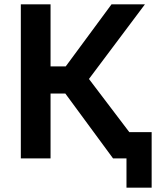

<svg xmlns="http://www.w3.org/2000/svg" viewBox="-20 -730 733 885"><path d="M76 0V-710H213V-424H283L494 -710H648L390 -366L576 -121H679V135H563V0H501L281 -299H213V0Z"/></svg>

Font: Raleway
Style: Bold
Weight: 700
Designer: Matt McInerney, Pablo Impallari, Rodrigo Fuenzalida
Foundry: Matt McInerney, Pablo Impallari, Rodrigo Fuenzalida
Version: Version 4.026